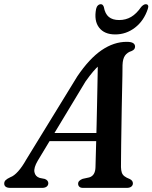

<svg xmlns="http://www.w3.org/2000/svg" viewBox="-50 -914 741 934"><path d="M133.5 -132Q113.5 -98 117.5 -76.8Q121.5 -55.5 143 -48.5L168 -43.5Q177 -40 181 -34.5Q185 -29 185 -23Q185 -12.5 177 -6.2Q169 0 154.5 0H0.5Q-14.5 0 -22 -5.5Q-29.5 -11 -29.5 -21Q-29.5 -30.5 -23 -37.2Q-16.5 -44 0.5 -52Q18.5 -58.5 38.2 -80.5Q58 -102.5 77.5 -137.5L326 -542.5Q384.5 -629 444.2 -669.8Q504 -710.5 566 -710.5Q588.5 -710.5 597.8 -704.2Q607 -698 607 -687.5Q607 -680 603 -674.8Q599 -669.5 589.5 -665.5Q569.5 -659.5 558.2 -643.8Q547 -628 546 -597.5Q546 -579.5 545.5 -547.8Q545 -516 544 -475.2Q543 -434.5 542.2 -389.2Q541.5 -344 540.8 -299.2Q540 -254.5 539.5 -215Q539 -175.5 538.8 -145.8Q538.5 -116 538.5 -101Q539 -85 542.5 -74.5Q546 -64 555.2 -56.8Q564.5 -49.5 581.5 -43Q596.5 -35.5 596.5 -22Q596.5 -12.5 588.8 -6.2Q581 0 566.5 0H354Q341.5 0 335.8 -5.8Q330 -11.5 330 -20Q330 -28.5 335.8 -34.2Q341.5 -40 352 -44L384 -51Q399 -55.5 406.5 -68Q414 -80.5 414.5 -100.5Q415 -118.5 415.8 -150Q416.5 -181.5 417.8 -222Q419 -262.5 420 -308Q421 -353.5 422 -399.2Q423 -445 423.8 -487.2Q424.5 -529.5 425.2 -563.8Q426 -598 426 -619L452.5 -610.5Q443.5 -605.5 431.2 -595Q419 -584.5 403 -565.8Q387 -547 366 -517.5ZM163 -227.5 175 -267H457L453.5 -227.5ZM529.5 -816.5Q562 -816.5 588 -831.8Q614 -847 637 -880.5Q643 -887 648.5 -890.2Q654 -893.5 659 -893.5Q667.5 -893.5 670.2 -887.5Q673 -881.5 669 -870.5Q650 -813 607 -779.8Q564 -746.5 510.5 -746.5Q457.5 -746.5 432 -779.8Q406.5 -813 417.5 -870.5Q420 -881.5 426.2 -887.5Q432.5 -893.5 440.5 -893.5Q446 -893.5 449.2 -890.2Q452.5 -887 455 -880.5Q461 -846.5 479.5 -831.5Q498 -816.5 529.5 -816.5Z"/></svg>

Font: Fraunces Medium
Style: Italic
Weight: 500
Italic angle: -16°
Version: Version 1.000;[b76b70a41]